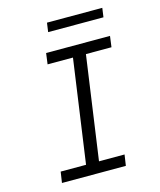

<svg xmlns="http://www.w3.org/2000/svg" viewBox="-123 -928 846 1016"><g transform="rotate(-15 300.0 -420.0)"><path d="M89 0 98 -60H237L317 -626H178L186 -686H536L528 -626H388L308 -60H448L439 0ZM225 -790 232 -840H535L528 -790Z"/></g></svg>

Font: Chivo Mono Medium ExtraLight
Style: Italic
Weight: 250
Italic angle: -8.05°
Monospace: yes
Version: Version 1.008